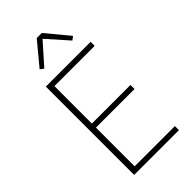

<svg xmlns="http://www.w3.org/2000/svg" viewBox="-281 -999 1073 1073"><g transform="rotate(-45 255.5 -463.0)"><path d="M94 0V-698H448V-666H130V-370H435V-338H130V-32H448V0ZM290 -926 402 -791 381 -775 270 -900 159 -775 138 -791 250 -926Z"/></g></svg>

Font: IBM Plex Sans Condensed ExtraLight
Style: Regular
Weight: 200
Width: 3
Designer: Mike Abbink, Paul van der Laan, Pieter van Rosmalen
Foundry: Bold Monday
Version: Version 1.3